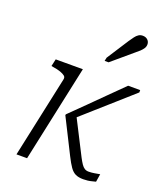

<svg xmlns="http://www.w3.org/2000/svg" viewBox="-148 -905 851 1004"><g transform="rotate(20 278.0 -403.0)"><path d="M389 -100 284 -306 270 -270Q316 -311 364.5 -354Q413 -397 461.5 -440Q510 -483 556 -524V-537H489Q447 -496 404 -453Q361 -410 318.5 -368Q276 -326 234 -285L233 -280L330 -87Q347 -53 361 -33Q375 -13 392 -5Q409 3 435 3Q448 3 460 1.5Q472 0 483 -3Q494 -6 503 -8L510 -52Q498 -50 481.5 -47Q465 -44 448 -44Q435 -44 425.5 -50Q416 -56 407.5 -68.5Q399 -81 389 -100ZM63 0H122L237 -537H86L77 -497L87 -495Q113 -491 129.5 -485Q146 -479 154.5 -472Q163 -465 160 -452ZM411 -757Q422 -773 430.5 -784.5Q439 -796 449 -802.5Q459 -809 472 -809Q489 -809 499.5 -799Q510 -789 510 -774Q510 -762 503.5 -752Q497 -742 487 -732.5Q477 -723 463 -712L351 -617H329L333 -636Z"/></g></svg>

Font: Roboto Serif ExtraLight
Style: Italic
Weight: 250
Italic angle: -10°
Designer: Greg Gazdowicz
Foundry: Commercial Type
Version: Version 1.008